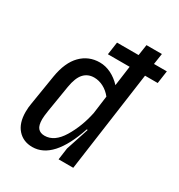

<svg xmlns="http://www.w3.org/2000/svg" viewBox="-166 -795 855 918"><g transform="rotate(30 261.5 -335.5)"><path d="M452 -623H523L513 -553H443L366 0H285L294 -65L335 -190L333 -192L330 -191Q262 12 146 12Q96 12 65.5 -22Q35 -56 35 -118Q35 -143 39 -164L66 -331Q80 -415 122 -457.5Q164 -500 225 -500Q257 -500 287.5 -485Q318 -470 343 -443L358 -553H238L248 -623H367L376 -683H461ZM150 -322 126 -175Q121 -143 121 -127Q121 -93 133.5 -78.5Q146 -64 170 -64Q224 -64 263.5 -129Q303 -194 320 -276L333 -374Q314 -398 289 -411Q264 -424 238 -424Q203 -424 181 -400Q159 -376 150 -322Z"/></g></svg>

Font: Ropa Sans
Style: Italic
Weight: 400
Version: Version 1.100